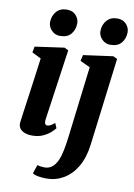

<svg xmlns="http://www.w3.org/2000/svg" viewBox="-110 -862 829 1188"><g transform="rotate(10 304.5 -268.0)"><path d="M134.5 10.5Q105 10.5 84.5 1.8Q64 -7 54.5 -22.5Q45 -38 48 -59.5Q50.5 -80 54.8 -110.5Q59 -141 64.5 -180.2Q70 -219.5 76.5 -265.5Q83 -311.5 89.8 -362.8Q96.5 -414 104 -468.5L47 -496.5L54 -534L238 -560L263 -547.5L199.5 -103Q197 -85 201.2 -76Q205.5 -67 216 -67Q225 -67 235.5 -72.5Q246 -78 262 -91L275 -60Q268.5 -51 250.5 -34.2Q232.5 -17.5 203.2 -3.5Q174 10.5 134.5 10.5ZM196 -626.5Q164.5 -626.5 142.5 -650Q120.5 -673.5 122 -703Q123.5 -741.5 147 -768Q170.5 -794.5 212 -794.5Q248.5 -794.5 269 -771.5Q289.5 -748.5 289 -720.5Q288.5 -681.5 265.8 -654Q243 -626.5 196 -626.5ZM501 4.5Q490.5 86.5 457.5 142.8Q424.5 199 375 228Q325.5 257 267.5 257Q239.5 257 215 252.5Q190.5 248 180 239L198.5 185Q206 187.5 219 189.5Q232 191.5 242 191.5Q272 191.5 292 175Q312 158.5 324.8 129.2Q337.5 100 345 60.8Q352.5 21.5 358 -24L412 -467.5L349.5 -496.5L358 -534.5L544 -560L570 -547.5ZM512.5 -626.5Q481 -626.5 459 -650Q437 -673.5 438.5 -703Q440 -741.5 463.5 -768Q487 -794.5 528.5 -794.5Q565 -794.5 585.5 -771.5Q606 -748.5 605.5 -720.5Q605 -681.5 582.2 -654Q559.5 -626.5 512.5 -626.5Z"/></g></svg>

Font: Merriweather 36pt ExtraBold
Style: Italic
Weight: 800
Italic angle: -7.8°
Version: Version 2.101